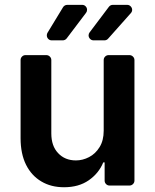

<svg xmlns="http://www.w3.org/2000/svg" viewBox="-20 -776 648 803"><path d="M153.1 -17Q111.9 -41.2 89.1 -86.6Q66.1 -132.5 66.1 -198.2V-524.9Q66.1 -533.4 72.1 -539.4Q78.1 -545.5 86.6 -545.5H173.7Q182.2 -545.5 188.4 -539.4Q194.6 -533.4 194.6 -524.9V-218Q194.6 -165.5 223 -135.7Q251.4 -105.1 297.6 -105.1Q326 -105.1 352.6 -119Q379.3 -132.8 396.3 -160.5Q413.7 -188.2 413.7 -229.4V-524.9Q413.7 -533.4 419.7 -539.4Q425.8 -545.5 434.3 -545.5H521.3Q529.8 -545.5 536 -539.4Q542.3 -533.4 542.3 -524.9V-20.6Q542.3 -12.1 536 -6Q529.8 0 521.3 0H438.2Q429.7 0 423.7 -6Q417.6 -12.1 417.6 -20.6V-96.9H411.9Q393.5 -51.5 351.2 -22Q309.3 7.1 247.9 7.1Q193.5 7.1 153.1 -17ZM175.8 -628.2Q175.8 -619.7 181.6 -613.5Q187.5 -607.2 196.4 -607.2H242.5Q247.2 -607.2 251.6 -609.4Q256 -611.5 258.9 -615.4L339.8 -722.3Q344.1 -727.6 344.1 -735.1Q344.1 -743.3 338.2 -749.5Q332.4 -755.7 323.5 -755.7H261.4Q255.7 -755.7 251.1 -753Q246.4 -750.4 243.6 -745.7L178.6 -638.8Q175.8 -634.2 175.8 -628.2ZM350.5 -628.2Q350.5 -620 356.5 -613.6Q362.6 -607.2 371.4 -607.2H416.5Q426.1 -607.2 432.2 -614.3L527.3 -721.2Q532.7 -727.3 532.7 -734.7Q532.7 -742.9 526.6 -749.3Q520.6 -755.7 511.7 -755.7H452.1Q441.8 -755.7 435.4 -747.5L354.8 -640.6Q350.5 -634.9 350.5 -628.2Z"/></svg>

Font: DeltaSans SemiBold
Style: Regular
Weight: 600
Designer: Rasmus Andersson
Foundry: rsms
Version: Version 3.012